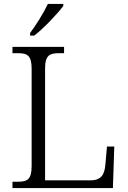

<svg xmlns="http://www.w3.org/2000/svg" viewBox="-20 -951 645 971"><path d="M132 -784V-771H153C201 -807 275 -886 300 -921V-931H222C201 -886 161 -822 132 -784ZM43 0H551L558 -210H521L513 -119C509 -71 494 -39 438 -39H208V-605C208 -672 232 -682 278 -682H304V-714H43V-682H70C117 -682 140 -672 140 -603V-111C140 -42 117 -32 70 -32H43Z"/></svg>

Font: Noto Serif Bengali Light
Style: Regular
Weight: 300
Designer: Juan Bruce, Universal Thirst, Indian Type Foundry and the Monotype Design Team.
Foundry: Monotype Imaging Inc.
Version: Version 2.003